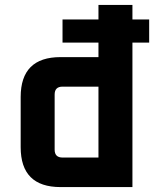

<svg xmlns="http://www.w3.org/2000/svg" viewBox="-20 -760 630 780"><path d="M64 -162V-366Q64 -528 226 -528H380V-587H234V-681H380V-740H518V-681H586V-587H518V0H226Q64 0 64 -162ZM202 -152Q202 -120 234 -120H380V-408H234Q202 -408 202 -376Z"/></svg>

Font: Oxanium ExtraLight
Style: Bold
Weight: 700
Version: Version 2.000